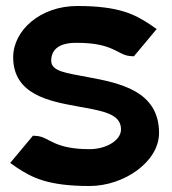

<svg xmlns="http://www.w3.org/2000/svg" viewBox="-20 -610 573 641"><path d="M14 -66 37 -50C86 -18 138 11 279 11C394 11 511 -70 511 -166C511 -307 379 -333 271 -353C204 -366 151 -371 151 -407C151 -446 179 -468 238 -467C358 -467 372 -427 413 -423L427 -422L503 -513L480 -529C431 -561 379 -590 238 -590C114 -590 24 -508 24 -419C24 -294 145 -272 238 -255C319 -240 384 -232 384 -178C384 -141 334 -112 279 -112C159 -112 145 -152 104 -156L90 -157Z"/></svg>

Font: Charger Sport
Style: Ult
Weight: 1000
Designer: Jasper
Foundry: Cannot Into Space Fonts
Version: Version 1.1